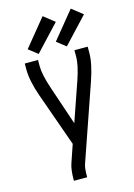

<svg xmlns="http://www.w3.org/2000/svg" viewBox="-142 -1048 784 1120"><g transform="rotate(-15 250.0 -487.5)"><path d="M153 -768 98 -811 232 -975 298 -923ZM323 -768 268 -811 402 -975 468 -923ZM160 0V-7Q160 -67 172 -102L209 -210L94 -534Q60 -631 60 -698V-735H140V-698Q140 -646 170 -558L249 -324L330 -558Q360 -644 360 -698V-735H440V-698Q440 -633 406 -534L248 -78Q240 -56 240 -7V0Z"/></g></svg>

Font: Iosevka SS08
Style: Regular
Weight: 400
Monospace: yes
Designer: Belleve Invis
Foundry: Belleve Invis
Version: 2.1.0; ttfautohint (v1.8.2)